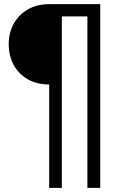

<svg xmlns="http://www.w3.org/2000/svg" viewBox="-20 -725 616 925"><path d="M217 180V-318Q158 -318 114 -343Q70 -368 46 -412Q22 -456 22 -512Q22 -568 46.5 -611.5Q71 -655 115 -680Q159 -705 218 -705H463V180H401V-646H278V180Z"/></svg>

Font: Nunito Sans 7pt Light
Style: Regular
Weight: 300
Designer: Vernon Adams
Foundry: Vernon Adams
Version: Version 3.101;gftools[0.9.27]